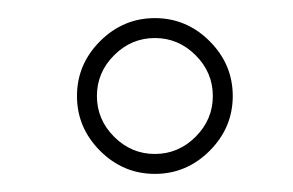

<svg xmlns="http://www.w3.org/2000/svg" viewBox="-20 -512 323 212"><path d="M211.5 -466.5Q237 -441 237 -406Q237 -371 211.5 -345.5Q186 -320 151 -320Q116 -320 90.5 -345.5Q65 -371 65 -406Q65 -441 90.5 -466.5Q116 -492 151 -492Q186 -492 211.5 -466.5ZM196 -361Q215 -380 215 -406Q215 -432 196 -451Q177 -470 151 -470Q125 -470 106 -451Q87 -432 87 -406Q87 -380 106 -361Q125 -342 151 -342Q177 -342 196 -361Z"/></svg>

Font: Bilbo Swash Caps
Style: Regular
Weight: 400
Designer: Robert E. Leuschke
Foundry: Robert E. Leuschke
Version: Version 1.002